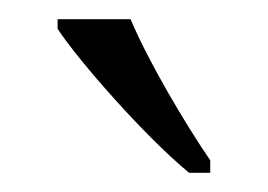

<svg xmlns="http://www.w3.org/2000/svg" viewBox="-20 -786 279 200"><path d="M177 -606H199V-619C173 -657 135 -721 116 -766H40V-756C63 -721 133 -642 177 -606Z"/></svg>

Font: Noto Serif Khmer SemiCondensed Light
Style: Regular
Weight: 300
Width: 4
Designer: Danh Hong and the Monotype Design Team
Foundry: Monotype Imaging Inc.
Version: Version 2.004